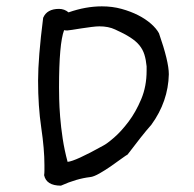

<svg xmlns="http://www.w3.org/2000/svg" viewBox="-20 -545 612 605"><path d="M512 -311Q510 -225 457 -152Q441 -134 422.5 -110.5Q404 -87 382 -58Q378 -56 363.5 -45.5Q349 -35 330.5 -22Q312 -9 293.5 1.5Q275 12 264 13Q221 18 172 40Q126 40 119 7Q120 1 120 -7Q120 -15 120 -25Q120 -75 110 -142.5Q100 -210 100 -291Q100 -327 104 -376.5Q108 -426 116 -489Q128 -517 166 -517Q183 -517 196 -506Q250 -525 301 -525Q334 -525 363 -517Q392 -509 415.5 -497Q439 -485 456 -470Q473 -455 481 -440Q512 -351 512 -311ZM442 -336Q440 -357 435 -373Q430 -389 419.5 -402Q409 -415 390.5 -427Q372 -439 343 -452Q322 -462 293 -462Q284 -462 268 -460Q252 -458 236 -455.5Q220 -453 207.5 -451Q195 -449 192 -449Q185 -449 182 -450Q166 -408 166 -269Q166 -257 166.5 -233Q167 -209 169.5 -177Q172 -145 177.5 -108.5Q183 -72 193 -35Q217 -37 305 -86Q317 -92 339.5 -111.5Q362 -131 385 -161.5Q408 -192 425 -232.5Q442 -273 442 -322Z"/></svg>

Font: Gaegu
Style: Regular
Weight: 400
Designer: JIKJI
Foundry: JIKJI
Version: Version 1.00